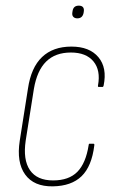

<svg xmlns="http://www.w3.org/2000/svg" viewBox="-20 -652 415 680"><path d="M167 8Q100 9 69 -34Q38 -77 50 -154L79 -338Q90 -413 129 -450Q168 -487 233 -487Q297 -487 328.5 -449.5Q360 -412 347 -349Q346 -344 343 -344H330Q326 -344 327 -349Q337 -403 311 -434.5Q285 -466 231 -466Q176 -466 143.5 -434Q111 -402 100 -337L71 -154Q61 -86 86 -49.5Q111 -13 168 -13Q224 -13 254 -43.5Q284 -74 294 -138Q294 -143 297 -143H311Q315 -143 314 -137Q305 -63 269 -28Q233 7 167 8ZM254 -587Q245 -587 240 -592Q235 -597 236 -606L237 -613Q240 -632 259 -632Q269 -632 273.5 -627Q278 -622 277 -613L276 -606Q272 -587 254 -587Z"/></svg>

Font: Sofia Sans Condensed Thin
Style: Italic
Weight: 250
Italic angle: -9°
Version: Version 4.100